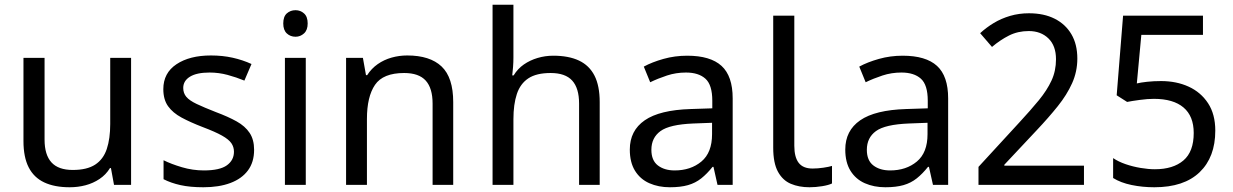

<svg xmlns="http://www.w3.org/2000/svg" viewBox="-20 -780 5203 810"><path d="M533 -536V0H461L448 -71H444Q427 -43 400 -25Q373 -7 341 1.5Q309 10 274 10Q210 10 166.5 -10.5Q123 -31 101 -74Q79 -117 79 -185V-536H168V-191Q168 -127 197 -95Q226 -63 287 -63Q347 -63 381.5 -85.5Q416 -108 430.5 -151.5Q445 -195 445 -257V-536Z M1052 -148Q1052 -96 1026 -61Q1000 -26 952 -8Q904 10 838 10Q782 10 741.5 1Q701 -8 670 -24V-104Q702 -88 747.5 -74.5Q793 -61 840 -61Q907 -61 937 -82.5Q967 -104 967 -140Q967 -160 956 -176Q945 -192 916.5 -208Q888 -224 835 -244Q783 -264 746 -284Q709 -304 689 -332Q669 -360 669 -404Q669 -472 724.5 -509Q780 -546 870 -546Q919 -546 961.5 -536.5Q1004 -527 1041 -510L1011 -440Q977 -454 940 -464Q903 -474 864 -474Q810 -474 781.5 -456.5Q753 -439 753 -409Q753 -387 766 -371.5Q779 -356 809.5 -341.5Q840 -327 891 -307Q942 -288 978 -268Q1014 -248 1033 -219.5Q1052 -191 1052 -148Z M1270 -536V0H1182V-536ZM1227 -737Q1247 -737 1262.5 -723.5Q1278 -710 1278 -681Q1278 -653 1262.5 -639Q1247 -625 1227 -625Q1205 -625 1190 -639Q1175 -653 1175 -681Q1175 -710 1190 -723.5Q1205 -737 1227 -737Z M1698 -546Q1794 -546 1843 -499.5Q1892 -453 1892 -349V0H1805V-343Q1805 -408 1776 -440Q1747 -472 1685 -472Q1596 -472 1562 -422Q1528 -372 1528 -278V0H1440V-536H1511L1524 -463H1529Q1547 -491 1573.5 -509.5Q1600 -528 1632 -537Q1664 -546 1698 -546Z M2146 -537Q2146 -518 2144.5 -498Q2143 -478 2141 -462H2147Q2164 -490 2190 -508Q2216 -526 2248 -535.5Q2280 -545 2314 -545Q2379 -545 2422.5 -524.5Q2466 -504 2488 -461Q2510 -418 2510 -349V0H2423V-343Q2423 -408 2394 -440Q2365 -472 2303 -472Q2243 -472 2209 -449.5Q2175 -427 2160.5 -383.5Q2146 -340 2146 -277V0H2058V-760H2146Z M2879 -545Q2977 -545 3024 -502Q3071 -459 3071 -365V0H3007L2990 -76H2986Q2963 -47 2938.5 -27.5Q2914 -8 2882.5 1Q2851 10 2806 10Q2758 10 2719.5 -7Q2681 -24 2659 -59.5Q2637 -95 2637 -149Q2637 -229 2700 -272.5Q2763 -316 2894 -320L2985 -323V-355Q2985 -422 2956 -448Q2927 -474 2874 -474Q2832 -474 2794 -461.5Q2756 -449 2723 -433L2696 -499Q2731 -518 2779 -531.5Q2827 -545 2879 -545ZM2905 -259Q2805 -255 2766.5 -227Q2728 -199 2728 -148Q2728 -103 2755.5 -82Q2783 -61 2826 -61Q2894 -61 2939 -98.5Q2984 -136 2984 -214V-262Z M3395 10Q3351 10 3316.5 -4.5Q3282 -19 3262 -55.5Q3242 -92 3242 -157V-714H3331V-165Q3331 -117 3349.5 -93Q3368 -69 3408 -69Q3430 -69 3453.5 -72.5Q3477 -76 3490 -80V-6Q3476 1 3448.5 5.5Q3421 10 3395 10Z M3788 -545Q3886 -545 3933 -502Q3980 -459 3980 -365V0H3916L3899 -76H3895Q3872 -47 3847.5 -27.5Q3823 -8 3791.5 1Q3760 10 3715 10Q3667 10 3628.5 -7Q3590 -24 3568 -59.5Q3546 -95 3546 -149Q3546 -229 3609 -272.5Q3672 -316 3803 -320L3894 -323V-355Q3894 -422 3865 -448Q3836 -474 3783 -474Q3741 -474 3703 -461.5Q3665 -449 3632 -433L3605 -499Q3640 -518 3688 -531.5Q3736 -545 3788 -545ZM3814 -259Q3714 -255 3675.5 -227Q3637 -199 3637 -148Q3637 -103 3664.5 -82Q3692 -61 3735 -61Q3803 -61 3848 -98.5Q3893 -136 3893 -214V-262Z M4108 -76 4279 -262Q4328 -315 4362.5 -357Q4397 -399 4416 -440Q4435 -481 4435 -530Q4435 -587 4403 -618Q4371 -649 4320 -649Q4274 -649 4236.5 -630Q4199 -611 4165 -582L4115 -640Q4141 -664 4172.5 -683Q4204 -702 4241.5 -713Q4279 -724 4321 -724Q4384 -724 4429.5 -701Q4475 -678 4500 -635.5Q4525 -593 4525 -533Q4525 -478 4503 -429Q4481 -380 4442.5 -332Q4404 -284 4354 -231L4217 -85V-81H4553V0H4108Z M4850 10Q4800 10 4754 0.5Q4708 -9 4676 -29V-113Q4698 -98 4728.5 -87.5Q4759 -77 4792 -71.5Q4825 -66 4852 -66Q4929 -66 4972.5 -103Q5016 -140 5016 -219Q5016 -290 4973 -326.5Q4930 -363 4848 -363Q4822 -363 4788.5 -358.5Q4755 -354 4735 -350L4691 -378L4718 -714H5055V-633H4795L4776 -428Q4792 -432 4819.5 -435Q4847 -438 4878 -438Q4943 -438 4994.5 -414.5Q5046 -391 5076.5 -344.5Q5107 -298 5107 -229Q5107 -117 5041 -53.5Q4975 10 4850 10Z"/></svg>

Font: usinhala25
Style: Book
Weight: 400
Designer: Jelle Bosma - Monotype Design Team
Foundry: Monotype Imaging Inc.
Version: Version 2.003